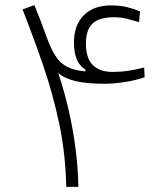

<svg xmlns="http://www.w3.org/2000/svg" viewBox="-20 -724 626 744"><path d="M236.8 0Q233.9 -127.9 210 -242.4Q186 -356.9 148.7 -466.3Q111.3 -575.7 67.4 -687.5L113.3 -704.1Q139.6 -639.6 153.1 -600.8Q166.5 -562 182.6 -528.8Q190.9 -512.2 204.1 -494.6Q217.3 -477.1 242.4 -464.1Q267.6 -451.2 311 -447.3V-455.1Q288.1 -467.8 277.3 -494.4Q266.6 -521 266.6 -559.6Q266.6 -626.5 304.7 -664.8Q342.8 -703.1 410.2 -703.1Q444.8 -703.1 471.9 -696.5Q499 -689.9 522.5 -679.7L519 -638.2Q495.6 -645 472.7 -651.1Q449.7 -657.2 420.4 -657.2Q364.7 -657.2 338.9 -633.1Q313 -608.9 313 -555.2Q313 -497.1 340.3 -471.2Q367.7 -445.3 416 -445.3Q448.2 -445.3 477.1 -449.7Q505.9 -454.1 538.6 -462.4L540.5 -424.8Q504.9 -412.1 461.4 -405.8Q418 -399.4 388.2 -399.4Q315.4 -399.4 272.7 -409.7Q230 -419.9 205.6 -441.4Q229 -372.1 246.3 -296.1Q263.7 -220.2 273.2 -144.5Q282.7 -68.8 283.7 0Z"/></svg>

Font: Cascadia Code ExtraLight
Style: Regular
Weight: 200
Monospace: yes
Designer: Aaron Bell
Foundry: Saja Typeworks
Version: Version 2407.024; ttfautohint (v1.8.4)